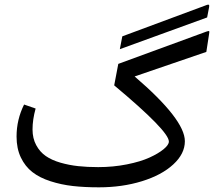

<svg xmlns="http://www.w3.org/2000/svg" viewBox="-20 -802 944 821"><path d="M555.7 -475.1Q770.5 -291 770.5 -198.2Q770.5 -144.5 720.9 -98.9Q671.4 -53.2 586.9 -27.1Q502.4 -1 403.3 -1Q341.3 -1 291.5 -6.6Q241.7 -12.2 195.6 -27.1Q149.4 -42 118.4 -66.2Q87.4 -90.3 69.1 -128.7Q50.8 -167 50.8 -218.3Q50.8 -290.5 83 -355L132.3 -337.9Q119.1 -290.5 119.1 -248.5Q119.1 -210.4 134.8 -181.4Q150.4 -152.3 175.8 -134.8Q201.2 -117.2 238.5 -106.4Q275.9 -95.7 314.5 -91.6Q353 -87.4 399.9 -87.4Q463.9 -87.4 522.5 -99.1Q581.1 -110.8 619.1 -128.2Q657.2 -145.5 679.7 -164.1Q702.1 -182.6 702.1 -196.8Q702.1 -241.7 468.3 -437L485.8 -528.8L862.8 -667Q872.6 -670.4 874.3 -668.7Q876 -667 874 -656.2L862.3 -580.1ZM874 -770.6 865.7 -727.4 492.4 -591.7 503 -646.6 865.1 -781.1Q871.2 -783.4 873.4 -780.9Q875.7 -778.4 874 -770.6Z"/></svg>

Font: Shl
Style: Regular
Weight: 400
Foundry: Saber Rastikerdar (saber.rastikerdar@gmail.com)
Version: Version 3.4.0